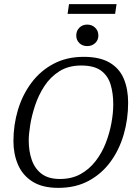

<svg xmlns="http://www.w3.org/2000/svg" viewBox="-20 -900 661 929"><path d="M262 9Q185 9 137 -21.5Q89 -52 67 -103.5Q45 -155 45 -217Q45 -296 67 -369Q89 -442 132.5 -500Q176 -558 239.5 -591.5Q303 -625 385 -625Q463 -625 510.5 -597Q558 -569 579 -519Q600 -469 600 -403Q600 -323 578.5 -249Q557 -175 514.5 -117Q472 -59 409 -25Q346 9 262 9ZM270 -34Q327 -34 369.5 -57.5Q412 -81 442.5 -120.5Q473 -160 491.5 -207.5Q510 -255 519 -304Q528 -353 528 -395Q528 -449 515 -491.5Q502 -534 468.5 -558.5Q435 -583 373 -583Q311 -583 267 -555Q223 -527 194.5 -483Q166 -439 149.5 -389Q133 -339 126 -294Q119 -249 119 -221Q119 -168 134 -125.5Q149 -83 182 -58.5Q215 -34 270 -34ZM402 -677Q379 -677 364 -691.5Q349 -706 349 -728Q349 -751 364 -766Q379 -781 402 -781Q425 -781 440.5 -766Q456 -751 456 -728Q456 -706 440.5 -691.5Q425 -677 402 -677ZM307 -833 314 -880H544L537 -833Z"/></svg>

Font: Manuale Light
Style: Italic
Weight: 300
Italic angle: -11°
Version: Version 1.002